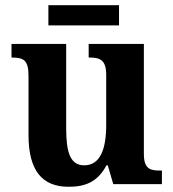

<svg xmlns="http://www.w3.org/2000/svg" viewBox="-20 -704 663 734"><path d="M165 -607H435V-684H165ZM242 10C303 10 352 -6 387 -72H392L413 0H599V-52H592C556 -52 530 -57 530 -115V-536H319V-484H322C358 -484 386 -478 386 -419V-226C386 -132 362 -72 302 -72C248 -72 233 -123 233 -213V-536H24V-484H27C72 -484 89 -472 89 -414V-188C89 -52 141 10 242 10Z"/></svg>

Font: Noto Serif Tamil SemiCondensed
Style: Bold
Weight: 700
Width: 4
Designer: Indian Type Foundry, Tom Grace, and the Monotype Design Team
Foundry: Monotype Imaging Inc.
Version: Version 2.004